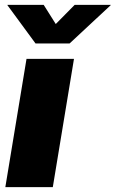

<svg xmlns="http://www.w3.org/2000/svg" viewBox="-20 -772 477 792"><path d="M2 0 89.4 -529.3H285.2L197.8 0ZM160.2 -752 210 -672.9 288.1 -752H437L436.5 -750.5L267.1 -592.8H126.5L10.7 -750.5V-752Z"/></svg>

Font: Inter 24pt Black
Style: Italic
Weight: 900
Italic angle: -9.3988°
Designer: Rasmus Andersson
Foundry: rsms
Version: Version 4.001;git-66647c0bb